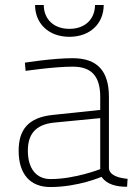

<svg xmlns="http://www.w3.org/2000/svg" viewBox="-20 -743 558 772"><path d="M418 -353C418 -456 373 -509 272 -509C192 -509 80 -491 80 -491L83 -458C83 -458 199 -475 272 -475C345 -475 383 -440 383 -353V-301L193 -281C94 -271 55 -222 55 -137C55 -40 104 9 182 9C295 9 388 -32 388 -32C410 -1 448 8 491 8L493 -24C459 -27 421 -37 418 -66ZM383 -268V-63C383 -63 282 -23 183 -23C127 -23 92 -64 92 -137C92 -199 119 -242 197 -250ZM121 -723C121 -649 175 -595 259 -595C343 -595 397 -649 397 -723H362C362 -668 324 -627 259 -627C194 -627 156 -668 156 -723Z"/></svg>

Font: TitilliumText22L
Style: 1 wt
Weight: 100
Designer: Campivisivi
Foundry: Campivisivi
Version: 1.000